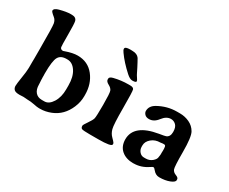

<svg xmlns="http://www.w3.org/2000/svg" viewBox="-110 -1058 1695 1420"><g transform="rotate(30 737.5 -347.5)"><path d="M210.4 -141.6Q210.4 -100.1 230.2 -76.9Q250 -53.7 284.7 -53.7H307.1Q345.7 -53.7 374.3 -99.4Q402.8 -145 402.8 -211.9V-244.6Q402.8 -318.8 373.3 -363.3Q343.8 -407.7 300.8 -407.7H292.5Q244.1 -407.7 225.6 -374.8Q207 -341.8 207 -236.8V-227.1L207.5 -222.2V-198.2L208 -193.4Q208 -188.5 208 -183.6L210 -150.9Q210.4 -146 210.4 -141.6ZM123.5 -3.9Q87.9 -3.9 76.4 -16.4Q64.9 -28.8 64.9 -46.4Q64.9 -64 74.2 -122.3Q83.5 -180.7 83.5 -202.6L84 -214.4V-262.2L84.5 -286.1V-370.6Q84.5 -559.6 79.6 -586.9Q74.7 -614.3 55.7 -629.4Q22.9 -655.8 22.9 -664.6Q22.9 -685.1 61.5 -695.3Q118.2 -710.4 152.8 -710.4H164.1Q200.2 -710.4 207.5 -681.6Q212.4 -662.1 212.4 -567.9Q212.4 -473.6 214.8 -462.9Q218.8 -445.8 240.2 -445.8Q240.2 -445.8 252.9 -450.2Q311 -470.7 352.1 -470.7Q440.4 -470.7 492.2 -405Q543.9 -339.4 543.9 -246.1V-233.9Q543.9 -184.1 523.4 -136.2Q483.9 -43 398.4 -8.8Q352.1 9.8 307.6 9.8H295.9Q281.2 9.8 251 3.4Q220.7 -2.9 189.5 -2.9L178.7 -3.9Q162.1 -5.4 156.7 -5.4L145.5 -4.9Q130.9 -3.9 123.5 -3.9Z M666 -703.6H675.3L678.2 -703.1H684.6Q725.6 -703.1 743.7 -677.2Q749.5 -668.5 759.5 -648.7Q769.5 -628.9 778.1 -613.3Q786.6 -597.7 794.2 -580.8Q801.8 -564 813.5 -547.4Q825.2 -530.8 825.2 -523.9Q825.2 -512.2 794.4 -512.2H792Q772 -512.2 743.7 -537.6Q676.3 -598.6 635.3 -656.7Q622.1 -675.8 622.1 -681.6V-686Q622.1 -703.6 666 -703.6ZM783.2 -473.6H798.3Q825.2 -473.6 830.8 -459Q836.4 -444.3 836.4 -302.2Q836.4 -160.2 845.7 -127Q855 -93.8 876.5 -73.2Q878.9 -71.3 892.1 -57.1Q905.3 -43 905.3 -37.6V-31.7Q905.3 -10.3 792 -10.3H722.2Q667 -10.3 653.8 -14.6Q640.6 -19 640.6 -39.1Q640.6 -46.9 664.1 -80.3Q687.5 -113.8 692.1 -131.1Q696.8 -148.4 696.8 -247.8Q696.8 -347.2 689.9 -366Q683.1 -384.8 657.5 -398.2Q631.8 -411.6 631.8 -429.2V-435.1Q631.8 -451.2 661.1 -458.5Q721.7 -473.6 783.2 -473.6Z M1248 -199.7Q1248 -221.7 1234.4 -221.7H1221.7Q1209.5 -219.2 1203.1 -219.2Q1158.7 -219.2 1128.4 -193.4Q1098.1 -167.5 1098.1 -134.8V-123.5Q1098.1 -98.6 1113.8 -80.6Q1129.4 -62.5 1151.9 -62.5H1167.5Q1199.7 -62.5 1222.7 -82.5Q1245.6 -102.5 1245.6 -121.6Q1247.6 -131.3 1247.6 -134.3L1248.5 -142.1V-163.1L1249 -170.9V-192.4Q1248 -197.3 1248 -199.7ZM1446.3 -44.9V-37.6Q1446.3 -21 1409.7 -6.6Q1373 7.8 1322.8 7.8Q1292 7.8 1269.5 -20Q1257.3 -35.6 1250.5 -35.6Q1243.7 -36.1 1227.1 -24.4Q1171.4 13.7 1106.9 13.7Q1106.4 13.7 1106 14.2Q1042.5 14.2 1004.4 -18.6Q966.3 -51.3 965.8 -110.4Q965.8 -237.3 1161.1 -270Q1208 -277.3 1217.3 -281.2Q1245.6 -293 1245.6 -333.5Q1245.6 -374 1227.3 -391.8Q1209 -409.7 1184.6 -409.7Q1146 -409.7 1114.7 -368.4Q1083.5 -327.1 1042 -327.1Q1017.6 -327.1 1005.1 -340.6Q992.7 -354 992.7 -368.2Q992.7 -411.1 1037.6 -436.5Q1112.3 -478.5 1195.8 -478.5H1221.2Q1263.2 -478.5 1301.5 -460.7Q1339.8 -442.9 1360.8 -406.2Q1381.8 -369.6 1381.8 -242.7Q1381.8 -115.7 1389.9 -96.4Q1397.9 -77.1 1422.1 -68.1Q1446.3 -59.1 1446.3 -44.9Z"/></g></svg>

Font: Averia Serif Libre
Style: Bold
Weight: 700
Version: Version 1.002